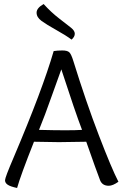

<svg xmlns="http://www.w3.org/2000/svg" viewBox="-20 -914 609 955"><path d="M197 -894Q234 -853 275 -821.5Q316 -790 334 -775.5Q352 -761 352 -746Q352 -731 336 -717Q308 -738 259.5 -765Q211 -792 186.5 -810Q162 -828 162 -851Q162 -874 197 -894ZM388 -268Q354 -357 285 -569Q276 -546 239 -441Q202 -336 174 -268Q252 -266 305 -266Q358 -266 388 -268ZM409 -209Q297 -207 273 -207Q249 -207 149 -209Q82 -40 65 21Q32 14 18.5 5Q5 -4 5 -17.5Q5 -31 48 -131Q192 -470 247 -660Q266 -663 290 -663Q314 -663 324 -654.5Q334 -646 345 -610Q408 -407 471.5 -241.5Q535 -76 569 -10Q541 10 521 10Q489 10 478 -17Q459 -66 409 -209Z"/></svg>

Font: Overlock
Style: Regular
Weight: 400
Designer: Dario Muhafara
Foundry: Dario Manuel Muhafara
Version: Version 1.002